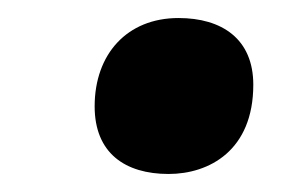

<svg xmlns="http://www.w3.org/2000/svg" viewBox="-20 -461 318 213"><path d="M167 -268C212 -268 261 -294 261 -367C261 -418 226 -441 178 -441C121 -441 85 -401 85 -343C85 -291 119 -268 167 -268Z"/></svg>

Font: Noto Serif Condensed Black
Style: Italic
Weight: 900
Width: 3
Italic angle: -12°
Designer: Monotype Design Team
Foundry: Monotype Imaging Inc.
Version: Version 2.013